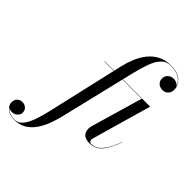

<svg xmlns="http://www.w3.org/2000/svg" viewBox="-463 -905 1311 1311"><g transform="rotate(45 192.0 -250.0)"><path d="M-87 260Q-117.5 260 -139.5 249.8Q-161.5 239.5 -173.2 223.2Q-185 207 -185 188.5Q-185 161.5 -169.8 147.8Q-154.5 134 -131.5 134Q-119 134 -107.2 139.8Q-95.5 145.5 -88 157Q-80.5 168.5 -80.5 186Q-80.5 198.5 -88.2 209.5Q-96 220.5 -108.5 227.2Q-121 234 -136 234Q-147 234 -158 230Q-169 226 -176.5 216Q-184 206 -184 188.5H-182.5Q-182.5 206.5 -170.8 222.2Q-159 238 -137.5 247.8Q-116 257.5 -87 257.5Q-51.5 257.5 -27.8 228Q-4 198.5 13 149Q30 99.5 43.5 40L170 -511.5Q180.5 -558 198.8 -602.2Q217 -646.5 245 -682Q273 -717.5 313 -738.8Q353 -760 407.5 -760Q443.5 -760 469 -750.8Q494.5 -741.5 510.2 -726.5Q526 -711.5 533.5 -694.2Q541 -677 541 -661Q541 -630.5 524.2 -614.8Q507.5 -599 484.5 -599Q472 -599 458.8 -604.2Q445.5 -609.5 436.2 -621.5Q427 -633.5 427 -653.5Q427 -671 435.2 -683.5Q443.5 -696 457 -702.5Q470.5 -709 485 -709Q497 -709 509.8 -704.2Q522.5 -699.5 531.2 -689Q540 -678.5 540 -661H538.5Q538.5 -681.5 525.8 -703.8Q513 -726 484 -741.8Q455 -757.5 407.5 -757.5Q365 -757.5 337.8 -728Q310.5 -698.5 293 -649.2Q275.5 -600 261 -540L128.5 11.5Q117.5 57.5 100.5 101.8Q83.5 146 58.2 181.8Q33 217.5 -2.5 238.8Q-38 260 -87 260ZM389.5 10Q350.5 10 332 -7.2Q313.5 -24.5 313.5 -58Q313.5 -62 314.8 -70.5Q316 -79 318 -85L426.5 -457.5H67.5V-460H505.5L383.5 -33.5Q381 -23.5 381 -15.5Q381 -7.5 385.8 -1.2Q390.5 5 400 5Q427 5 450.5 -9.8Q474 -24.5 496.5 -59.5Q519 -94.5 541.5 -153.5L543.5 -153Q509.5 -63 475.2 -26.5Q441 10 389.5 10Z"/></g></svg>

Font: Bodoni Moda 72pt
Style: Italic
Weight: 400
Italic angle: -13°
Designer: Owen Earl
Foundry: indestructible type
Version: Version 2.005